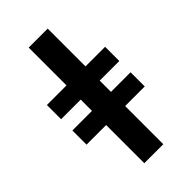

<svg xmlns="http://www.w3.org/2000/svg" viewBox="-283 -830 1108 1108"><g transform="rotate(-45 271.5 -276.0)"><path d="M34 -440H194V-748.5H349V-440H509V-324H349V-232H509V-116.5H349V195H194V-116.5H34V-232H194V-324H34Z"/></g></svg>

Font: Lato Black
Style: Regular
Weight: 900
Designer: Lukasz Dziedzic
Foundry: tyPoland Lukasz Dziedzic
Version: Version 2.007; 2014-02-27